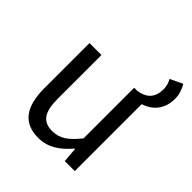

<svg xmlns="http://www.w3.org/2000/svg" viewBox="-205 -883 1033 1033"><g transform="rotate(45 311.5 -366.0)"><path d="M250 13C325 13 379 -26 430 -85H433L440 0H516V-509C567 -525 623 -567 623 -657C623 -689 612 -720 597 -745L526 -711C536 -694 543 -671 543 -651C543 -577 501 -551 449 -543H425V-158C373 -93 334 -66 278 -66C206 -66 176 -109 176 -210V-543H85V-199C85 -61 136 13 250 13Z"/></g></svg>

Font: Noto Sans JP
Style: Regular
Weight: 400
Designer: Ryoko NISHIZUKA  (kana, bopomofo & ideographs); Paul D. Hunt (Latin, Greek & Cyrillic); Sandoll Communications , Soo-you
Foundry: Adobe
Version: Version 2.002;hotconv 1.0.116;makeotfexe 2.5.65601